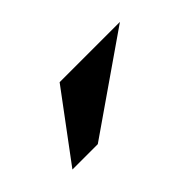

<svg xmlns="http://www.w3.org/2000/svg" viewBox="-27 -967 551 551"><g transform="rotate(-45 248.0 -691.5)"><path d="M51.3 -589.8 202.6 -793H447.3L154.3 -589.8Z"/></g></svg>

Font: Goblin
Style: Regular
Weight: 400
Designer: Riccardo De Franceschi
Foundry: Sorkin Type Co.
Version: Version 1.001